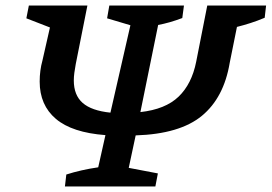

<svg xmlns="http://www.w3.org/2000/svg" viewBox="-20 -672 979 692"><path d="M214 0 219 -43Q272 -60 334 -69L360 -185Q240 -194 181.5 -243.5Q123 -293 123 -378Q123 -418 133 -454L160 -573L75 -606L84 -652H295L253 -441Q250 -425 248 -410Q246 -395 246 -382Q246 -329 278 -301Q310 -273 378 -266L450 -581L366 -606L374 -652H643L637 -607Q613 -598 592 -592Q571 -586 550 -582L486 -268Q576 -278 623.5 -323.5Q671 -369 687 -449L727 -652H939L934 -608Q908 -597 883 -589Q858 -581 834 -575L808 -446Q787 -320 707.5 -254.5Q628 -189 469 -184L444 -67L549 -47L540 0Z"/></svg>

Font: Piazzolla SC SemiBold
Style: Italic
Weight: 600
Italic angle: -11.3°
Designer: Juan Pablo del Peral
Foundry: Huerta Tipografica
Version: Version 1.330